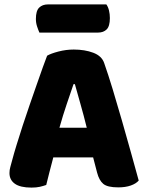

<svg xmlns="http://www.w3.org/2000/svg" viewBox="-20 -841 667 872"><path d="M159 -693Q154 -704 148.5 -720.5Q143 -737 143 -755Q143 -792 158 -806.5Q173 -821 198 -821H463Q471 -810 475 -793.5Q479 -777 479 -759Q479 -722 464.5 -707.5Q450 -693 425 -693ZM403 -126H222Q212 -90 204.5 -59Q197 -28 190 -1Q176 4 160.5 7.5Q145 11 123 11Q72 11 47.5 -6.5Q23 -24 23 -55Q23 -69 27 -83Q31 -97 36 -116Q43 -143 55.5 -183.5Q68 -224 83 -270.5Q98 -317 115 -365.5Q132 -414 147 -457.5Q162 -501 174.5 -535.5Q187 -570 194 -588Q211 -598 245.5 -607Q280 -616 315 -616Q365 -616 403.5 -601.5Q442 -587 453 -555Q471 -504 492 -435Q513 -366 534 -292.5Q555 -219 575 -147.5Q595 -76 610 -21Q598 -7 574 1.5Q550 10 517 10Q468 10 449 -6Q430 -22 421 -57ZM314 -459Q300 -418 283 -368Q266 -318 250 -261H374Q360 -318 345.5 -368.5Q331 -419 320 -459Z"/></svg>

Font: Baloo Bhaina 2 ExtraBold
Style: Regular
Weight: 800
Designer: Yesha Goshar, Manish Minz, Shuchita Grover and Ek Type
Foundry: Ek Type
Version: Version 1.640;hotconv 1.0.111;makeotfexe 2.5.65597; ttfautoh